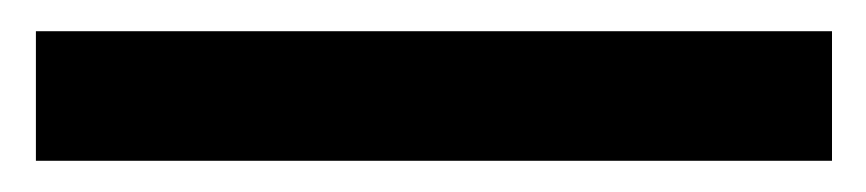

<svg xmlns="http://www.w3.org/2000/svg" viewBox="-20 74 555 123"><path d="M3 177V94H513V177Z"/></svg>

Font: Overpass
Style: Regular
Weight: 400
Designer: Delve Withrington, Thomas Jockin
Foundry: Delve Fonts
Version: Version 3.000;DELV;Overpass